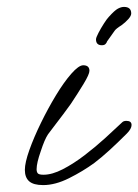

<svg xmlns="http://www.w3.org/2000/svg" viewBox="-20 -525 401 556"><path d="M275 -394Q258 -394 258 -411Q258 -416 265 -429.5Q272 -443 281 -457Q290 -471 295 -476Q312 -495 321.5 -500Q331 -505 339 -505Q360 -505 360 -486Q360 -479 351.5 -469.5Q343 -460 332 -452Q316 -442 312 -436L290 -405Q289 -401 285.5 -397.5Q282 -394 275 -394ZM105 11Q77 11 64.5 0Q52 -11 52 -33Q52 -54 65 -90.5Q78 -127 98.5 -169Q119 -211 142 -249Q165 -287 186.5 -311.5Q208 -336 221 -336Q239 -336 239 -320Q239 -310 222 -282Q205 -254 185 -224Q177 -213 163 -194Q149 -175 136 -158.5Q123 -142 119 -136Q109 -121 98 -87Q86 -53 86 -35Q86 -27 89.5 -23Q93 -19 106 -19Q131 -19 162 -35Q193 -51 225 -75.5Q257 -100 285.5 -126Q314 -152 334 -171Q338 -175 346 -175Q361 -175 361 -163Q361 -152 347 -138Q320 -111 297 -90Q274 -69 253 -53Q220 -29 180 -9Q140 11 105 11Z"/></svg>

Font: Oooh Baby
Style: Regular
Weight: 400
Designer: Robert E. Leuschke
Foundry: Robert E. Leuschke
Version: Version 1.011; ttfautohint (v1.8.3)